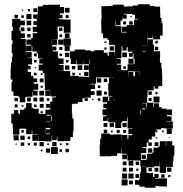

<svg xmlns="http://www.w3.org/2000/svg" viewBox="-20 -719 859 903"><path d="M790 -35H800V13H796V39H793V66H761V94H731V39H730V63H705V68H669V92H673V95H700V114H706V99H726V119H711V122H727V120H765V158H727V156H711V164H661V159H636V150H615V128H636V119H639V92H643V66H667V65H640V36H579V9H577V30H555V8H576V4H551V-20H549V2H531V14H503V16H449V-38H451V-66H456V-91H496V-86H520V-87H552V-62H553V-84H579V-65H584V-83H602V-89H584V-113H606V-115H580V-147H581V-166H578V-149H554V-143H550V-117H522V-143H518V-144H489V-165H487V-150H465V-172H480V-177H462V-205H480V-211H466V-231H483V-238H463V-264H489V-244H494V-263H509V-265H490V-294H489V-328H493V-354H516V-355H433V-354H432V-325H405V-322H427V-300H407V-290H425V-272H407V-260H380V-258H393V-244H379V-257H368V-239H346V-231H320V-227H318V-185H320V-161H326V-101H323V-74H311V-56H282V-55H250V-73H247V-60H225V-81H223V-54H189V-56H161V-82H160V-57H132V-85H157V-87H132V-106H129V-88H103V-113H98V-114H71V-86H41V-115H40V-138H33V-184H46V-201H66V-184H74V-203H95V-212H103V-234H129V-212H137V-207H162V-184H169V-183H194V-203H216V-241H226V-261H244V-265H220V-291H219V-268H193V-294H216V-296H191V-325H190V-354H189V-376H181V-387H162V-415H181V-420H165V-442H183V-444H159V-468H153V-477H132V-502H129V-478H103V-504H127V-509H104V-533H127V-540H134V-563H155V-569H134V-593H153V-602H137V-620H153V-631H136V-651H156V-634H157V-660H158V-689H181V-696H210V-697H262V-686H281V-656H262V-649H274V-633H258V-628H283V-627H312V-565H280V-594H251V-567H252V-535H228V-534H249V-508H226V-483H227V-500H245V-482H228V-477H252V-450H255V-444H279V-418H259V-414H279V-388H259V-387H282V-385H310V-362H347V-359H374V-357H399V-383H398V-417H372V-436H371V-416H341V-436H339V-418H313V-444H309V-478H331V-486H381V-482H407V-478H424V-483H468V-471H486V-457H492V-475H520V-455H521V-475H520V-504H519V-508H493V-531H486V-539H464V-562H457V-591H456V-631H458V-652H457V-690H486V-691H510V-697H562V-688H578V-689H604V-693H628V-699H684V-691H706V-688H733V-659H734V-635H740V-610H745V-552H733V-534H699V-552H697V-540H675V-562H674V-534H699V-509H704V-478H733V-444H732V-424H739V-397H742V-368H743V-314H725V-302H707V-314H703V-294H676V-291H674V-263H672V-236H701V-215H704V-233H728V-215H740V-208H763V-204H789V-178H765V-172H787V-150H765V-148H793V-114H759V-116H737V-110H715V-105H720V-97H712V-102H710V-77H694V-63H679V-49H694V-33H678V-48H670V-27H650V-23H668V1H644V7H643V33H667V30H671V4H696V-1H702V-25H726V-31H732V-55H760V-35H762V-55H790ZM285 -682H307V-660H285ZM137 -680H155V-662H137ZM111 -676H121V-666H111ZM83 -674H89V-668H83ZM578 -653V-654H562V-651H576V-631H556V-645H555V-622H547V-600H525V-622H523V-596H551V-567H552V-566H576V-569H554V-593H576V-601H610V-627H628V-630H615V-649H604V-653ZM104 -653H128V-629H104ZM48 -649H64V-633H48ZM303 -648V-634H289V-648ZM80 -647H92V-635H80ZM593 -644H599V-638H593ZM34 -333H38V-345H30V-397H32V-425H36V-451H39V-470H35V-512H39V-529H34V-573H40V-592H37V-630H75V-622H97V-600H75V-592H72V-573H77V-590H95V-572H78V-562H97V-540H78V-536H101V-507H102V-457H103V-474H129V-448H112V-446H131V-416H112V-409H124V-393H110V-381H126V-362H137V-350H155V-332H138V-325H160V-297H138V-292H157V-270H135V-289H133V-264H105V-262H99V-238H73V-262H67V-268H43V-289H34ZM105 -622H127V-600H105ZM588 -619H604V-603H588ZM573 -604H559V-618H573ZM108 -589H124V-573H108ZM258 -589H274V-573H258ZM285 -540V-562H307V-540ZM124 -543H108V-559H124ZM272 -557V-545H260V-557ZM279 -538H313V-504H279ZM254 -533H278V-509H254ZM672 -533V-509H673V-533ZM223 -529H222V-511H223ZM710 -515V-527H722V-515ZM472 -517V-525H480V-517ZM649 -504H668V-505H649ZM284 -503H308V-479H284ZM496 -481V-501H516V-481ZM552 -501V-475H551V-446H530V-443H548V-419H530V-415H550V-389H580V-417H608V-419H613V-443H608V-468H605V-452H587V-470H603V-476H581V-497H576V-481H556V-501ZM724 -483H708V-499H724ZM259 -498H273V-484H259ZM481 -486H471V-496H481ZM649 -478V-476H668V-478ZM555 -472H577V-450H555ZM286 -471H306V-451H286ZM153 -454H139V-468H153ZM272 -467V-455H260V-467ZM608 -419H584V-443H608ZM402 -419V-440H400V-419ZM140 -437H152V-425H140ZM290 -425V-437H302V-425ZM345 -412H367V-390H345ZM375 -412H397V-390H375ZM306 -391H286V-411H306ZM318 -409H334V-393H318ZM572 -395H560V-407H572ZM149 -404V-398H143V-404ZM529 -386H548V-387H529ZM608 -385H584V-360H585V-382H607V-362H615V-382H637V-362H638V-382H637V-383H608ZM396 -381V-361H376V-381ZM152 -365H140V-377H152ZM332 -377V-365H320V-377ZM172 -367V-375H180V-367ZM360 -375V-367H352V-375ZM436 -351H456V-331H436ZM185 -332H167V-350H185ZM468 -349H484V-333H468ZM452 -317V-305H440V-317ZM181 -316V-306H171V-316ZM458 -269H434V-293H458ZM187 -270H165V-292H187ZM678 -289H694V-273H678ZM483 -288V-274H469V-288ZM711 -276V-286H721V-276ZM730 -237H702V-265H730ZM166 -261H186V-241H166ZM125 -260V-242H107V-260ZM137 -260H155V-242H137ZM48 -259H64V-243H48ZM693 -258V-244H679V-258ZM200 -245V-257H212V-245ZM440 -257H452V-245H440ZM419 -248H413V-254H419ZM519 -254H518V-244H519ZM668 -233V-214H671V-235H650V-233ZM167 -230H185V-212H167ZM215 -212H197V-230H215ZM63 -228V-214H49V-228ZM152 -227V-215H140V-227ZM90 -225V-217H82V-225ZM647 -205H663V-209H647ZM642 -200H639V-181H642ZM181 -196V-186H171V-196ZM198 -175H218V-179H198ZM223 -173H220V-150H223ZM217 -147H198V-145H217ZM496 -141H516V-121H496ZM556 -141H576V-121H556ZM467 -140H485V-122H467ZM216 -117H195V-88H216V-91H196V-111H216ZM764 -113H788V-89H764ZM484 -109V-93H468V-109ZM529 -94V-108H543V-94ZM573 -108V-94H559V-108ZM80 -95V-107H92V-95ZM510 -105V-97H502V-105ZM750 -105V-97H742V-105ZM68 -59H44V-83H68ZM96 -61H76V-81H96ZM122 -65H110V-77H122ZM713 -68V-74H719V-68ZM778 -73V-69H774V-73ZM186 -31H166V-51H186ZM226 -31V-51H246V-31ZM725 -32H707V-50H725ZM94 -33H78V-49H94ZM153 -34H139V-48H153ZM121 -36H111V-46H121ZM291 -36V-46H301V-36ZM202 -37V-45H210V-37ZM262 -37V-45H270V-37ZM59 -38H53V-44H59ZM252 5H220V-27H252ZM216 -1H196V-21H216ZM676 -1V-21H696V-1ZM304 -3H288V-19H304ZM272 -5H260V-17H272ZM180 -7H172V-15H180ZM666 9V29H646V9ZM585 38H607V60H585ZM557 40H575V58H557ZM618 41H634V57H618ZM786 89H766V69H786ZM575 88H557V70H575ZM605 70V88H587V70ZM725 70V88H707V70ZM694 71V87H678V71ZM631 74V84H621V74ZM578 121H554V97H578ZM608 121H584V97H608ZM635 118H617V100H635ZM754 101V117H738V101ZM781 114H771V104H781ZM580 153H552V125H580ZM605 148H587V130H605Z"/></svg>

Font: Rubik-Storm
Style: Regular
Weight: 400
Designer: NaN (generative design), Hubert & Fischer (Rubik source font outlines)
Foundry: NaN, Hubert & Fischer
Version: Version 1.000